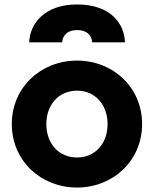

<svg xmlns="http://www.w3.org/2000/svg" viewBox="-20 -830 691 862"><path d="M326 12C487 12 618 -108 618 -273C618 -438 487 -558 326 -558C164 -558 33 -438 33 -273C33 -108 164 12 326 12ZM111 -640H259C262 -675 286 -695 326 -695C367 -695 391 -675 394 -640H541C538 -726 475 -810 326 -810C178 -810 114 -722 111 -640ZM188 -273C188 -360 244 -423 326 -423C407 -423 463 -360 463 -273C463 -185 407 -123 326 -123C244 -123 188 -185 188 -273Z"/></svg>

Font: Mluvka ExtraBold
Style: Regular
Weight: 800
Designer: Modified by Jiří Krblich, Original typeface by Gumpita Rahayu
Foundry: Gumpita Rahayu & Jiří Krblich
Version: Version 2.000;Glyphs 3.1.1 (3134)